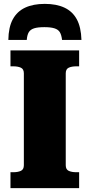

<svg xmlns="http://www.w3.org/2000/svg" viewBox="-20 -970 462 990"><path d="M211 -950Q151 -950 109.5 -930.5Q68 -911 46 -870.5Q24 -830 23 -764H118Q120 -790 128.5 -804Q137 -818 156 -824Q175 -830 209 -830Q241 -830 260.5 -824Q280 -818 288.5 -804Q297 -790 300 -764H400Q398 -830 376 -870.5Q354 -911 312.5 -930.5Q271 -950 211 -950ZM103 -118V-592Q103 -614 87.5 -621Q72 -628 49 -628H34V-710H388V-628H373Q350 -628 334.5 -621Q319 -614 319 -592V-118Q319 -96 334.5 -89Q350 -82 373 -82H388V0H34V-82H49Q72 -82 87.5 -89Q103 -96 103 -118Z"/></svg>

Font: Roboto Serif 20pt ExtraBold
Style: Regular
Weight: 800
Version: Version 1.008